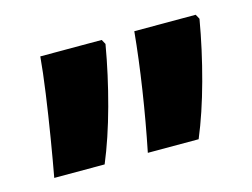

<svg xmlns="http://www.w3.org/2000/svg" viewBox="-52 -686 576 438"><g transform="rotate(-15 236.0 -467.0)"><path d="M250 -329Q264 -398 275 -470Q286 -542 292 -605H437L443 -594Q431 -524 412 -454Q393 -384 370 -329ZM29 -329Q36 -367 44.5 -418.5Q53 -470 60 -520Q67 -570 70 -605H215L221 -594Q209 -524 190 -454Q171 -384 148 -329Z"/></g></svg>

Font: Noto Sans Hebrew Condensed ExtraBold
Style: Regular
Weight: 800
Width: 3
Designer: Monotype Design Team
Foundry: Monotype Imaging Inc.
Version: Version 2.004; ttfautohint (v1.8.4.7-5d5b)